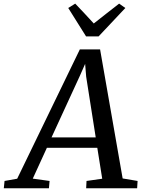

<svg xmlns="http://www.w3.org/2000/svg" viewBox="-86 -1014 766 1034"><path d="M-65.5 0 -61.5 -39.5 6.5 -51.5 344 -748H453L574.5 -53L655 -39.5L652.5 0H378L380 -39.5L464.5 -51.5L438 -218H166.5L90.5 -52L181 -39.5L177.5 0ZM191.5 -274H429.5L378 -601.5L372.5 -670L344.5 -606.5ZM377.5 -818 281.5 -971 319 -994.5Q344.5 -968 369.5 -941.2Q394.5 -914.5 419 -887.5Q453 -914.5 487.2 -941.2Q521.5 -968 555.5 -994.5L589 -971L445 -818Z"/></svg>

Font: Merriweather 20pt
Style: Italic
Weight: 400
Italic angle: -7.8°
Version: Version 2.101